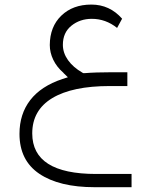

<svg xmlns="http://www.w3.org/2000/svg" viewBox="-20 -463 647 823"><path d="M63.5 110.8Q63.5 25.9 109.6 -33.9Q155.8 -93.8 248 -124.5L271 -131.8L253.9 -148.4L252.9 -149.4L252.4 -149.9V-150.4Q223.1 -175.8 208.3 -206.8Q193.4 -237.8 193.4 -270Q193.8 -348.6 242.9 -396Q292 -443.4 371.6 -443.4Q450.2 -443.4 503.4 -382.8L481.9 -343.3Q433.1 -382.3 373.5 -382.3Q322.8 -382.3 286.1 -352.8Q249.5 -323.2 249.5 -271Q249.5 -236.3 271.5 -205.3Q293.5 -174.3 333.5 -151.4L336.9 -149.4H340.8H341.3H341.8H342.3Q389.6 -153.3 458.5 -153.3H525.9V-94.2H450.7Q290 -94.2 204.1 -42.5Q118.2 9.3 118.2 108.9Q118.2 282.7 391.6 282.7H543.9V339.4H385.7Q233.9 339.4 148.7 282Q63.5 224.6 63.5 110.8Z"/></svg>

Font: Shabnam Thin WOL
Style: Thin-WOL
Weight: 100
Foundry: DejaVu fonts team - Redesigned by Saber Rastikerdar - Based on Vazir font
Version: Version 5.0.0